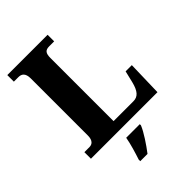

<svg xmlns="http://www.w3.org/2000/svg" viewBox="-267 -826 1159 1159"><g transform="rotate(-45 312.0 -246.5)"><path d="M23 0H591L597 -225H544L526 -150C511 -89 488 -64 450 -64H280V-603C280 -645 293 -658 325 -658H367V-714H23V-658H62C88 -658 109 -645 109 -600V-112C109 -69 88 -56 67 -56H23ZM223 208V221H285C318 178 362 113 379 71V61H263C256 104 236 169 223 208Z"/></g></svg>

Font: Noto Serif Bengali SemiCondensed ExtraBold
Style: Regular
Weight: 800
Width: 4
Designer: Juan Bruce, Universal Thirst, Indian Type Foundry and the Monotype Design Team.
Foundry: Monotype Imaging Inc.
Version: Version 2.003